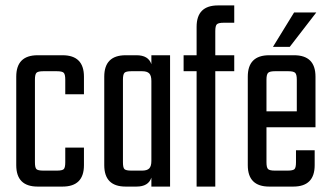

<svg xmlns="http://www.w3.org/2000/svg" viewBox="-20 -689 1220 709"><path d="M290 -341H221V-395Q221 -414 215.5 -420Q210 -426 190 -426H140Q120 -426 114.5 -420Q109 -414 109 -395V-90Q109 -70 114.5 -64.5Q120 -59 140 -59H190Q210 -59 215.5 -64.5Q221 -70 221 -90V-144H290V-79Q290 0 211 0H119Q40 0 40 -79V-406Q40 -485 119 -485H211Q290 -485 290 -406Z M539 -485H608V0H539V-33Q528 0 484 0H444Q365 0 365 -79V-406Q365 -485 444 -485H484Q528 -485 539 -452ZM465 -59H505Q523 -59 531 -67Q539 -75 539 -95V-390Q539 -410 531 -418Q523 -426 505 -426H465Q445 -426 439.5 -420Q434 -414 434 -395V-90Q434 -70 439.5 -64.5Q445 -59 465 -59Z M845 -605H806Q787 -605 781 -599.5Q775 -594 775 -574V-485H845V-426H775V0H706V-426H658V-485H706V-590Q706 -669 785 -669H845Z M974 -485H1066Q1145 -485 1145 -406V-219H964V-90Q964 -70 970 -64.5Q976 -59 995 -59H1042Q1062 -59 1067.5 -64.5Q1073 -70 1073 -90V-134H1142V-79Q1142 0 1063 0H974Q895 0 895 -79V-406Q895 -485 974 -485ZM964 -278H1076V-395Q1076 -414 1070 -420Q1064 -426 1045 -426H995Q976 -426 970 -420Q964 -414 964 -395ZM1148 -643 1050 -516H988L1066 -643Z"/></svg>

Font: Teko Light
Style: Regular
Weight: 300
Designer: Manushi Parikh, Jonny Pinhorn
Foundry: Indian Type Foundry
Version: Version 1.105;PS 1.0;hotconv 1.0.78;makeotf.lib2.5.61930; tt